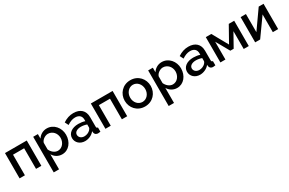

<svg xmlns="http://www.w3.org/2000/svg" viewBox="153 -1879 5170 3438"><g transform="rotate(-30 2738.5 -159.5)"><path d="M66 0H176V-426H406V0H516V-523H66Z M759 -98C796 -34 862 10 946 10C1082 10 1178 -111 1178 -262C1178 -407 1074 -532 931 -532C852 -532 786 -491 746 -429V-523H649V213H759ZM1065 -262C1065 -171 1003 -84 910 -84C846 -84 786 -134 759 -198V-335C775 -393 845 -438 902 -438C995 -438 1065 -359 1065 -262Z M1239 -153C1239 -61 1314 10 1419 10C1491 10 1567 -23 1613 -82L1616 -52C1620 -22 1643 5 1690 5C1701 5 1716 4 1737 0V-88C1716 -89 1708 -99 1708 -124V-319C1708 -455 1622 -532 1482 -532C1405 -532 1336 -509 1267 -463L1304 -389C1362 -427 1412 -448 1470 -448C1552 -448 1598 -404 1598 -331V-298C1560 -312 1508 -319 1462 -319C1330 -319 1239 -253 1239 -153ZM1572 -121C1544 -92 1497 -71 1450 -71C1380 -71 1343 -116 1343 -162C1343 -217 1398 -252 1478 -252C1517 -252 1561 -244 1598 -230V-170C1598 -157 1588 -137 1572 -121Z M1841 0H1951V-426H2181V0H2291V-523H1841Z M2390 -261C2390 -116 2495 10 2659 10C2822 10 2928 -116 2928 -261C2928 -406 2822 -532 2659 -532C2497 -532 2390 -406 2390 -261ZM2659 -84C2572 -84 2503 -159 2503 -260C2503 -360 2573 -438 2659 -438C2746 -438 2815 -361 2815 -261C2815 -161 2746 -84 2659 -84Z M3136 -98C3173 -34 3239 10 3323 10C3459 10 3555 -111 3555 -262C3555 -407 3451 -532 3308 -532C3229 -532 3163 -491 3123 -429V-523H3026V213H3136ZM3442 -262C3442 -171 3380 -84 3287 -84C3223 -84 3163 -134 3136 -198V-335C3152 -393 3222 -438 3279 -438C3372 -438 3442 -359 3442 -262Z M3616 -153C3616 -61 3691 10 3796 10C3868 10 3944 -23 3990 -82L3993 -52C3997 -22 4020 5 4067 5C4078 5 4093 4 4114 0V-88C4093 -89 4085 -99 4085 -124V-319C4085 -455 3999 -532 3859 -532C3782 -532 3713 -509 3644 -463L3681 -389C3739 -427 3789 -448 3847 -448C3929 -448 3975 -404 3975 -331V-298C3937 -312 3885 -319 3839 -319C3707 -319 3616 -253 3616 -153ZM3949 -121C3921 -92 3874 -71 3827 -71C3757 -71 3720 -116 3720 -162C3720 -217 3775 -252 3855 -252C3894 -252 3938 -244 3975 -230V-170C3975 -157 3965 -137 3949 -121Z M4218 0H4322V-368L4477 -93H4546L4700 -368V0H4805V-523H4693L4512 -200L4332 -523H4218Z M4937 0H5040L5302 -367V0H5412V-523H5312L5047 -147V-522H4937Z"/></g></svg>

Font: FIGSv2-sans-serif SemiBold
Style: Regular
Weight: 600
Designer: Matt McInerney, Pablo Impallari, Rodrigo Fuenzalida,Mirko Velimirovic
Foundry: Matt McInerney, Pablo Impallari, Rodrigo Fuenzalida
Version: Version 4.021;hotconv 1.0.109;makeotfexe 2.5.65596